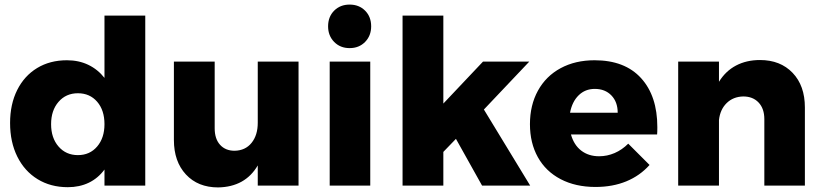

<svg xmlns="http://www.w3.org/2000/svg" viewBox="-20 -810 3586 838"><path d="M614 -742V0H436V-70Q408 -32 367.5 -12.5Q327 7 276 7Q201 7 144 -28Q87 -63 55.5 -126.5Q24 -190 24 -273Q24 -355 55 -417Q86 -479 142 -513Q198 -547 272 -547Q324 -547 365.5 -527Q407 -507 436 -470V-742ZM436 -268Q436 -329 404 -366Q372 -403 320 -403Q268 -403 235.5 -365.5Q203 -328 203 -268Q203 -208 235.5 -170.5Q268 -133 320 -133Q372 -133 404 -170.5Q436 -208 436 -268Z M1283 -541V0H1105V-88Q1050 6 932 8Q844 8 791.5 -48.5Q739 -105 739 -199V-541H917V-250Q917 -204 940.5 -178Q964 -152 1004 -152Q1051 -153 1078 -186.5Q1105 -220 1105 -274V-541Z M1419 -541H1596V0H1419ZM1600 -695Q1600 -654 1573.5 -627Q1547 -600 1506 -600Q1465 -600 1438.5 -627Q1412 -654 1412 -695Q1412 -737 1438.5 -763.5Q1465 -790 1506 -790Q1547 -790 1573.5 -763.5Q1600 -737 1600 -695Z M2084 0 1970 -204 1915 -147V0H1737V-742H1915V-358L2088 -541H2290L2092 -332L2294 0Z M2849 -255Q2849 -234 2848 -223H2472Q2485 -177 2517 -152.5Q2549 -128 2595 -128Q2630 -128 2662.5 -142Q2695 -156 2722 -183L2815 -90Q2773 -43 2713.5 -18.5Q2654 6 2579 6Q2492 6 2427 -28Q2362 -62 2327.5 -124Q2293 -186 2293 -268Q2293 -351 2328 -414.5Q2363 -478 2427 -512.5Q2491 -547 2575 -547Q2707 -547 2778 -469Q2849 -391 2849 -255ZM2676 -318Q2676 -365 2648.5 -393.5Q2621 -422 2576 -422Q2534 -422 2505.5 -394Q2477 -366 2468 -318Z M3493 -341V0H3316V-290Q3316 -336 3291 -362.5Q3266 -389 3224 -389Q3180 -388 3151.5 -360Q3123 -332 3118 -286V0H2940V-541H3118V-453Q3147 -500 3192.5 -524Q3238 -548 3297 -548Q3386 -548 3439.5 -492Q3493 -436 3493 -341Z"/></svg>

Font: Gontserrat
Style: Bold
Weight: 700
Designer: Julieta Ulanovsky
Foundry: Julieta Ulanovsky
Version: Version 6.001